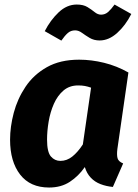

<svg xmlns="http://www.w3.org/2000/svg" viewBox="-20 -813 612 850"><path d="M330.3 -548.8Q384.6 -548.8 440.8 -535Q497 -521.2 548.5 -492L499.7 -153.8Q496.4 -127.8 500.3 -112.9Q504.1 -98.1 525.2 -89.4L479.7 14.6Q450.5 11.9 424.9 2.1Q399.4 -7.7 381.7 -26.6Q364 -45.4 355.5 -73.4Q327.7 -33.4 289.2 -8.1Q250.7 17.2 197.2 17.2Q113.6 17.2 69.1 -40.2Q24.6 -97.7 24.6 -194.6Q24.6 -251.8 40.9 -313.6Q57.2 -375.4 93 -428.9Q128.8 -482.4 187.5 -515.6Q246.2 -548.8 330.3 -548.8ZM325.8 -434.8Q287.6 -434.8 261.2 -412.4Q234.8 -389.9 218.6 -353.5Q202.5 -317 195.4 -275Q188.3 -233 188.3 -194.9Q188.3 -139.9 205.3 -120.3Q222.3 -100.7 247.4 -100.7Q275.8 -100.7 300 -119.9Q324.2 -139.1 346.8 -173.6L383.2 -424.9Q368.7 -430 355.7 -432.4Q342.7 -434.8 325.8 -434.8ZM421 -633.9Q395.9 -633.9 376.9 -645.2Q357.9 -656.6 342.9 -667.6Q328 -678.6 312.6 -678.6Q293.6 -678.6 280.1 -666.8Q266.6 -654.9 251.6 -633.2L178.1 -675Q203 -723.7 239.5 -758.3Q276 -792.9 319.8 -792.9Q348.8 -792.9 367 -781.8Q385.1 -770.8 398.9 -759.5Q412.8 -748.1 427.5 -748.1Q445.1 -748.1 458.5 -759.8Q471.8 -771.5 487.2 -792.8L561.3 -751.1Q535.7 -700.3 498.7 -667.1Q461.7 -633.9 421 -633.9Z"/></svg>

Font: Fira Sans Variable
Style: Italic
Weight: 397
Italic angle: -8°
Designer: Carrois Corporate & Edenspiekermann AG
Foundry: Carrois Corporate GbR & Edenspiekermann AG
Version: Version 4.202